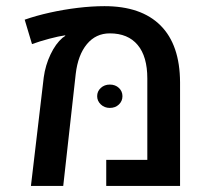

<svg xmlns="http://www.w3.org/2000/svg" viewBox="-20 -610 683 630"><path d="M81.5 0 123.5 -356Q128.9 -396 145.8 -431.4Q162.6 -466.8 185.5 -486.3Q188 -487.8 190.4 -489.5Q192.9 -491.2 194.3 -492.7L193.8 -494.1Q172.9 -491.2 141.6 -482.9Q110.4 -474.6 85 -465.3L61 -545.4Q98.6 -558.6 143.6 -568.6Q188.5 -578.6 234.9 -584.2Q281.2 -589.8 322.8 -589.8Q443.4 -589.8 506.8 -526.4Q570.3 -462.9 570.8 -339.8V0H328.6V-85.4H463.4V-352.5Q463.4 -424.8 431.6 -462.6Q399.9 -500.5 340.3 -500.5Q294.4 -500.5 265.1 -465.1Q235.8 -429.7 228.5 -367.7L187.5 0ZM340.3 -255.9Q322.8 -255.9 310.8 -267.3Q298.8 -278.8 298.8 -294.4Q298.8 -310.5 310.8 -321.5Q322.8 -332.5 340.3 -332.5Q358.4 -332.5 370.1 -321.5Q381.8 -310.5 381.8 -294.4Q381.8 -278.3 370.1 -267.1Q358.4 -255.9 340.3 -255.9Z"/></svg>

Font: Heebo Medium
Style: Regular
Weight: 500
Designer: Oded Ezer
Foundry: Ezer Type House
Version: Version 3.100